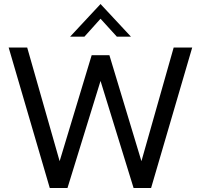

<svg xmlns="http://www.w3.org/2000/svg" viewBox="-20 -933 997 953"><path d="M227 0 23 -697H115L276 -133L435 -659H523L682 -133L842 -697H934L730 0H643L472 -554H486L315 0ZM328 -751 479 -913 630 -751H560L479 -840L399 -751Z"/></svg>

Font: Hanken Grotesk
Style: Regular
Weight: 400
Designer: Alfredo Marco Pradil
Foundry: Hanken Design Co.
Version: Version 3.013